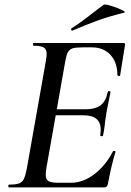

<svg xmlns="http://www.w3.org/2000/svg" viewBox="-20 -811 565 831"><path d="M19 -12Q48 -12 62 -17Q76 -22 83 -36Q90 -50 96 -81L178 -544Q182 -570 182 -576Q182 -598 169.5 -605.5Q157 -613 125 -613Q123 -613 123 -619Q123 -625 125 -625H515Q523 -625 521 -616L500 -485Q500 -482 496 -482Q493 -482 490.5 -483.5Q488 -485 488 -486Q488 -541 458 -573.5Q428 -606 378 -606H337Q307 -606 293.5 -601.5Q280 -597 273.5 -584.5Q267 -572 262 -543L181 -85Q178 -67 178 -55Q178 -34 190 -27Q202 -20 233 -20H288Q339 -20 388 -57Q437 -94 469 -156Q469 -158 473 -158Q476 -158 478.5 -156.5Q481 -155 480 -154Q462 -96 447 -15Q445 -7 441.5 -3.5Q438 0 431 0H19Q16 0 16 -6Q16 -12 19 -12ZM414 -226Q416 -242 416 -249Q416 -312 342 -312H183L186 -338H349Q392 -338 415 -355Q438 -372 446 -412Q447 -417 453 -416.5Q459 -416 458 -411Q449 -365 446 -351Q445 -344 441 -325L436 -292Q435 -283 432.5 -263Q430 -243 426 -225Q425 -221 419 -221.5Q413 -222 414 -226ZM293 -678Q289 -678 288 -682.5Q287 -687 290 -689Q322 -708 378 -752Q424 -787 428 -790Q433 -794 460 -786Q487 -778 507 -768Q527 -758 517 -756Q455 -741 403.5 -722.5Q352 -704 295 -679Z"/></svg>

Font: Cormorant Infant SemiBold
Style: Italic
Weight: 600
Italic angle: -10°
Designer: Christian Thalmann (Catharsis Fonts)
Foundry: Catharsis Fonts
Version: Version 4.000